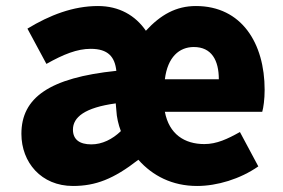

<svg xmlns="http://www.w3.org/2000/svg" viewBox="-20 -603 939 637"><path d="M222 14C297 14 357 -9 439 -73C486 -20 551 14 634 14C700 14 777 -9 837 -51L776 -165C735 -142 699 -125 658 -125C592 -125 541 -158 527 -232H850C854 -246 858 -273 858 -305C858 -459 782 -583 630 -583C564 -583 513 -554 464 -501C429 -552 375 -583 305 -583C223 -583 145 -553 71 -508L134 -391C191 -423 236 -441 281 -441C339 -441 361 -414 366 -368C144 -345 51 -279 51 -159C51 -64 117 14 222 14ZM283 -124C244 -124 222 -140 222 -173C222 -214 261 -246 364 -260L366 -237C367 -214 373 -189 381 -168C353 -141 319 -124 283 -124ZM527 -340C536 -414 575 -447 623 -447C682 -447 706 -403 706 -340Z"/></svg>

Font: Noto Sans KR Black
Style: Regular
Weight: 900
Designer: Ryoko NISHIZUKA 西塚涼子 (kana, bopomofo & ideographs); Paul D. Hunt (Latin, Greek & Cyrillic); Sandoll Communications 산돌커뮤니
Foundry: Adobe
Version: Version 2.004;hotconv 1.0.118;makeotfexe 2.5.65603